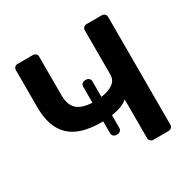

<svg xmlns="http://www.w3.org/2000/svg" viewBox="-156 -853 1002 1006"><g transform="rotate(-30 345.0 -350.0)"><path d="M584 -700Q595 -700 602 -693Q609 -686 609 -676V-24Q609 -14 602 -7Q595 0 584 0H492Q482 0 475 -7Q468 -14 468 -24V-259Q438 -230 369 -220V-143Q369 -133 362 -126Q355 -119 344 -119H337Q327 -119 320 -126Q313 -133 313 -143V-215H303Q173 -215 112 -273.5Q51 -332 51 -451V-676Q51 -687 58 -693.5Q65 -700 75 -700H167Q178 -700 185 -693.5Q192 -687 192 -676V-442Q192 -386 220.5 -358.5Q249 -331 313 -328V-425Q313 -436 320 -442.5Q327 -449 337 -449H344Q355 -449 362 -442Q369 -435 369 -425V-331Q411 -336 439.5 -355Q468 -374 468 -409V-676Q468 -687 475 -693.5Q482 -700 492 -700Z"/></g></svg>

Font: Rubik AZ
Style: Regular
Weight: 500
Designer: Hubert and Fischer
Foundry: Hubert & Fischer
Version: Version 2.000